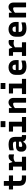

<svg xmlns="http://www.w3.org/2000/svg" viewBox="2574 -3414 852 6040"><g transform="rotate(-90 3000.0 -394.0)"><path d="M500 -132V-11Q500 0 489 0H404Q295 0 235 -52Q175 -104 175 -220V-410H71Q60 -410 60 -421V-540H175V-700H314Q325 -700 325 -689V-540H489Q500 -540 500 -529V-410H325V-221Q325 -169 344 -150Q362 -132 409 -132Z M660 -130H780V-410H676Q665 -410 665 -421V-540H884Q884 -540 890.5 -522Q897 -504 905.5 -479Q914 -454 920 -434H936Q959 -485 999.5 -517.5Q1040 -550 1101 -550Q1145 -550 1159 -536Q1162 -533 1162 -526V-380H1142Q1118 -387 1099.5 -389.5Q1081 -392 1058 -392Q1023 -392 989 -380.5Q955 -369 930 -347V-130H1079Q1090 -130 1090 -119V0H671Q660 0 660 -11Z M1714 -337V-155Q1714 -142 1720 -136Q1726 -130 1739 -130H1770V-11Q1770 0 1759 0H1692Q1647 0 1614.5 -23.5Q1582 -47 1570 -87H1553Q1534 -41 1492.5 -15.5Q1451 10 1397 10Q1330 10 1290 -30Q1250 -70 1250 -134V-171Q1250 -235 1292.5 -275Q1335 -315 1407 -315H1564V-347Q1564 -385 1542 -399Q1520 -413 1467 -413Q1385 -413 1310 -390H1290V-508Q1290 -515 1293 -518Q1299 -524 1327 -531.5Q1355 -539 1393 -544.5Q1431 -550 1467 -550Q1597 -550 1655.5 -501Q1714 -452 1714 -337ZM1400 -155Q1400 -122 1436 -122Q1502 -122 1564 -160V-225H1436Q1419 -225 1409 -215Q1400 -206 1400 -192Z M1860 -130H2040V-410H1891Q1880 -410 1880 -421V-540H2179Q2190 -540 2190 -529V-130H2329Q2340 -130 2340 -119V0H1871Q1860 0 1860 -11ZM2020 -800H2199Q2210 -800 2210 -789V-650H2031Q2020 -650 2020 -661Z M2620 0H2481Q2470 0 2470 -11V-540H2609Q2620 -540 2620 -529V-454H2640Q2668 -498 2708.5 -525Q2749 -552 2798 -552Q2863 -552 2901.5 -510Q2940 -468 2940 -394V0H2801Q2790 0 2790 -11V-363Q2790 -386 2780.5 -396.5Q2771 -407 2748 -407Q2720 -407 2684 -392Q2648 -377 2620 -348Z M3060 -130H3240V-410H3091Q3080 -410 3080 -421V-540H3379Q3390 -540 3390 -529V-130H3529Q3540 -130 3540 -119V0H3071Q3060 0 3060 -11ZM3220 -800H3399Q3410 -800 3410 -789V-650H3231Q3220 -650 3220 -661Z M3902 -552Q3973 -552 4024 -523Q4075 -494 4102.5 -444Q4130 -394 4130 -330V-244Q4130 -234 4120 -234H3815V-210Q3815 -166 3836 -145Q3851 -130 3875.5 -124Q3900 -118 3932 -118Q3985 -118 4023 -125.5Q4061 -133 4095 -143H4115V-29Q4115 -25 4111 -21Q4104 -14 4076 -6.5Q4048 1 4009 6.5Q3970 12 3931 12Q3796 12 3730.5 -48.5Q3665 -109 3665 -212V-330Q3665 -394 3693.5 -444Q3722 -494 3775 -523Q3828 -552 3902 -552ZM3902 -427Q3857 -427 3836 -406Q3815 -385 3815 -337V-324H3985V-337Q3985 -387 3964 -408Q3945 -427 3902 -427Z M4260 -130H4380V-410H4276Q4265 -410 4265 -421V-540H4484Q4484 -540 4490.5 -522Q4497 -504 4505.5 -479Q4514 -454 4520 -434H4536Q4559 -485 4599.5 -517.5Q4640 -550 4701 -550Q4745 -550 4759 -536Q4762 -533 4762 -526V-380H4742Q4718 -387 4699.5 -389.5Q4681 -392 4658 -392Q4623 -392 4589 -380.5Q4555 -369 4530 -347V-130H4679Q4690 -130 4690 -119V0H4271Q4260 0 4260 -11Z M5102 -552Q5173 -552 5224 -523Q5275 -494 5302.5 -444Q5330 -394 5330 -330V-244Q5330 -234 5320 -234H5015V-210Q5015 -166 5036 -145Q5051 -130 5075.5 -124Q5100 -118 5132 -118Q5185 -118 5223 -125.5Q5261 -133 5295 -143H5315V-29Q5315 -25 5311 -21Q5304 -14 5276 -6.5Q5248 1 5209 6.5Q5170 12 5131 12Q4996 12 4930.5 -48.5Q4865 -109 4865 -212V-330Q4865 -394 4893.5 -444Q4922 -494 4975 -523Q5028 -552 5102 -552ZM5102 -427Q5057 -427 5036 -406Q5015 -385 5015 -337V-324H5185V-337Q5185 -387 5164 -408Q5145 -427 5102 -427Z M5620 0H5481Q5470 0 5470 -11V-540H5609Q5620 -540 5620 -529V-454H5640Q5668 -498 5708.5 -525Q5749 -552 5798 -552Q5863 -552 5901.5 -510Q5940 -468 5940 -394V0H5801Q5790 0 5790 -11V-363Q5790 -386 5780.5 -396.5Q5771 -407 5748 -407Q5720 -407 5684 -392Q5648 -377 5620 -348Z"/></g></svg>

Font: Recursive Mn Lnr St XBd
Style: Regular
Weight: 800
Monospace: yes
Version: Version 1.079;hotconv 1.0.112;makeotfexe 2.5.65598; ttfautoh